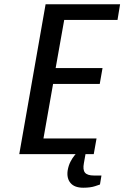

<svg xmlns="http://www.w3.org/2000/svg" viewBox="-20 -720 581 897"><path d="M70 0 193 -700H541L529 -627H280L240 -402H459L446 -328H228L183 -73H431L418 0ZM369 157Q328 157 309.5 135Q291 113 296 77Q300 53 309.5 35Q319 17 327.5 7Q336 -3 336 -3H380L372 42Q366 73 377 86.5Q388 100 419 100H454L447 142Q447 142 425 149.5Q403 157 369 157Z"/></svg>

Font: Cuprum Medium
Style: Italic
Weight: 500
Italic angle: -10°
Version: Version 3.000